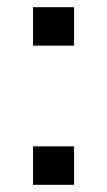

<svg xmlns="http://www.w3.org/2000/svg" viewBox="-20 -514 298 534"><path d="M72 -387V-494H186V-387ZM72 0V-107H186V0Z"/></svg>

Font: Nunito Sans 8pt
Style: Regular
Weight: 400
Version: Version 3.101;gftools[0.9.27]